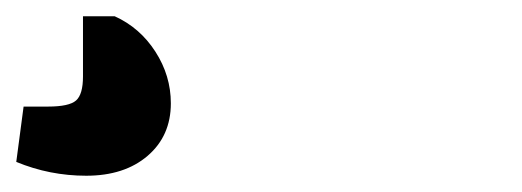

<svg xmlns="http://www.w3.org/2000/svg" viewBox="-22 -41 642 236"><path d="M-2 158 7 90H37Q63 90 71.5 82.5Q80 75 80 53V-21H119Q150 -7 169 22.5Q188 52 188 86Q188 126 159.5 150.5Q131 175 84 175Q39 175 -2 158Z"/></svg>

Font: Changa SemiBold
Style: Regular
Weight: 600
Designer: Eduardo Rodriguez Tunni
Foundry: Eduardo Rodriguez Tunni
Version: Version 2.002; ttfautohint (v1.5) -l 8 -r 50 -G 150 -x 14 -H